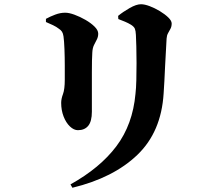

<svg xmlns="http://www.w3.org/2000/svg" viewBox="-20 -813 1040 907"><path d="M322 74 313 58Q453 -20 530 -122.5Q607 -225 620 -370Q623 -395 624 -434Q625 -473 625 -515Q625 -557 624 -593Q623 -629 622 -648Q621 -668 617 -677.5Q613 -687 599 -696Q586 -704 570.5 -710.5Q555 -717 539 -723L538 -738Q561 -757 592.5 -775Q624 -793 646 -793Q663 -793 687 -784Q711 -775 735 -760.5Q759 -746 775 -730.5Q791 -715 791 -702Q791 -688 785.5 -677.5Q780 -667 774 -656.5Q768 -646 767 -631Q766 -610 764 -575.5Q762 -541 760 -502.5Q758 -464 756.5 -429.5Q755 -395 753 -372Q742 -190 629 -81.5Q516 27 322 74ZM197 -709V-724Q217 -735 241 -744Q265 -753 288 -753Q306 -753 332 -743.5Q358 -734 384 -719Q410 -704 427 -687Q444 -670 444 -654Q444 -639 437.5 -626.5Q431 -614 424 -600Q417 -586 416 -564Q415 -551 414.5 -526.5Q414 -502 414 -471V-285Q414 -240 397 -219Q380 -198 348 -198Q329 -198 310.5 -215.5Q292 -233 280.5 -262.5Q269 -292 269 -327Q269 -346 277.5 -368.5Q286 -391 286 -437V-503Q286 -542 284.5 -581Q283 -620 280 -641Q278 -655 273 -663Q268 -671 257 -678Q247 -686 230.5 -694Q214 -702 197 -709Z"/></svg>

Font: Early Summer Mincho Heavy
Style: Regular
Weight: 900
Designer: GuiWonder
Version: Version 1.002